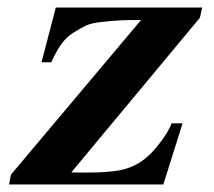

<svg xmlns="http://www.w3.org/2000/svg" viewBox="-20 -489 567 509"><path d="M516 -469 510 -442 169 -32Q280 -29 318 -43Q358 -56 390 -93Q422 -130 435 -162H464L413 0H4L9 -26L354 -436Q315 -436 297.5 -435Q280 -434 251 -431Q222 -428 207.5 -421Q193 -414 174 -402Q155 -390 141.5 -370.5Q128 -351 116 -324H90L128 -469Z"/></svg>

Font: GFS Artemisia
Style: Bold Italic
Weight: 700
Italic angle: -12°
Designer: Designed by Takis Katsoulidis and George D. Matthiopoulos.
Foundry: Designed by Takis Katsoulidis and George D. Matthiopoulos.
Version: Version 1.0